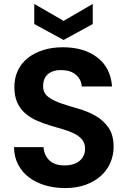

<svg xmlns="http://www.w3.org/2000/svg" viewBox="-20 -948 649 975"><path d="M557 -202Q557 -161 541 -123Q525 -85 493.5 -56Q462 -27 416 -10Q370 7 310 7Q256 7 209 -7Q162 -21 127 -47.5Q92 -74 72 -112.5Q52 -151 51 -201H201Q204 -159 231 -133.5Q258 -108 307 -108Q357 -108 384.5 -131.5Q412 -155 412 -193Q412 -221 396.5 -239.5Q381 -258 355.5 -270.5Q330 -283 298 -292Q266 -301 232 -311.5Q198 -322 166 -336Q134 -350 108.5 -372Q83 -394 68 -426.5Q53 -459 53 -506Q53 -553 71 -590.5Q89 -628 122 -654Q155 -680 200 -694Q245 -708 299 -708Q407 -708 474.5 -656Q542 -604 549 -509H395Q393 -544 366.5 -567.5Q340 -591 295 -592Q253 -594 226 -573.5Q199 -553 199 -510Q199 -475 225.5 -455.5Q252 -436 292 -422.5Q332 -409 378 -396Q424 -383 464 -360.5Q504 -338 530.5 -300.5Q557 -263 557 -202ZM451 -928V-826L303 -745L154 -826V-928L303 -842Z"/></svg>

Font: Poppins SemiBold
Style: Regular
Weight: 600
Designer: Ninad Kale (Devanagari), Jonny Pinhorn (Latin)
Foundry: Indian Type Foundry
Version: Version 3.002 2017